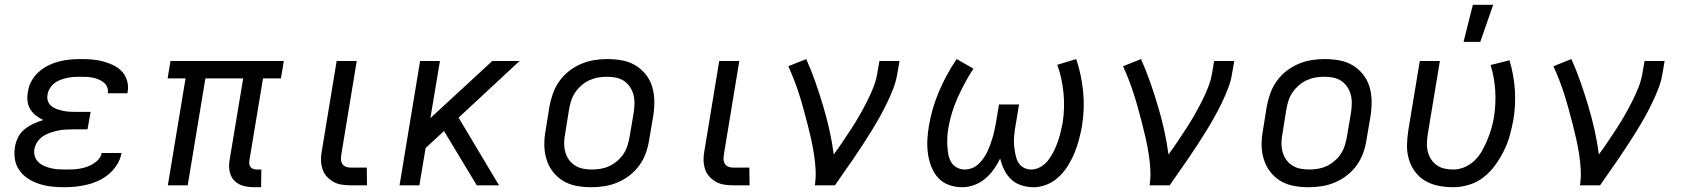

<svg xmlns="http://www.w3.org/2000/svg" viewBox="-20 -775 7040 803"><path d="M248 8Q221 8 194.5 5Q168 2 143.5 -6Q119 -14 98 -27.5Q77 -41 62 -61.5Q47 -82 42.5 -108Q38 -134 43 -162Q46 -182 56 -201.5Q66 -221 83.5 -235Q101 -249 121 -258Q141 -267 161 -273Q144 -281 130 -292Q116 -303 106.5 -318.5Q97 -334 95 -353Q93 -372 97 -392Q100 -415 112 -436.5Q124 -458 142.5 -474.5Q161 -491 182.5 -501.5Q204 -512 227 -518Q250 -524 273.5 -526Q297 -528 319 -528Q343 -528 366.5 -526Q390 -524 412 -518Q434 -512 454.5 -502Q475 -492 490 -476Q505 -460 511.5 -437.5Q518 -415 514 -391L513 -385H430L431 -387Q433 -401 427.5 -412.5Q422 -424 412 -431.5Q402 -439 390.5 -443.5Q379 -448 366 -450.5Q353 -453 340 -453.5Q327 -454 313 -454Q300 -454 286.5 -453Q273 -452 259.5 -449Q246 -446 232.5 -441Q219 -436 207.5 -427Q196 -418 188.5 -405.5Q181 -393 179 -380Q176 -366 180 -353.5Q184 -341 193.5 -332.5Q203 -324 215.5 -319.5Q228 -315 241 -312Q254 -309 267.5 -308Q281 -307 295 -307H359L346 -234H282Q267 -234 251.5 -233Q236 -232 220.5 -228.5Q205 -225 189 -219.5Q173 -214 159.5 -205Q146 -196 136.5 -182Q127 -168 124 -152Q121 -137 125.5 -122Q130 -107 140.5 -97Q151 -87 164.5 -81Q178 -75 193 -71.5Q208 -68 223.5 -67Q239 -66 255 -66Q269 -66 283.5 -66.5Q298 -67 312.5 -69.5Q327 -72 341 -76.5Q355 -81 368.5 -89Q382 -97 392.5 -109Q403 -121 405 -135H488V-134Q484 -110 470 -87.5Q456 -65 436.5 -48Q417 -31 393.5 -20Q370 -9 345.5 -3Q321 3 296.5 5.5Q272 8 248 8Z M1072 8H1043Q1019 8 997 2Q975 -4 960 -19.5Q945 -35 940.5 -58Q936 -81 940 -104L997 -447H839L765 0H682L756 -447H681L693 -520H1167L1155 -447H1080L1023 -104Q1022 -96 1023 -88.5Q1024 -81 1028.5 -75.5Q1033 -70 1040.5 -68Q1048 -66 1056 -66H1073Z M1515 0H1446Q1427 0 1408 -3Q1389 -6 1373.5 -15Q1358 -24 1346 -37.5Q1334 -51 1328.5 -68.5Q1323 -86 1322.5 -105Q1322 -124 1326 -144L1388 -520H1472L1408 -132Q1406 -121 1406 -110.5Q1406 -100 1411 -91Q1416 -82 1425.5 -78Q1435 -74 1446 -74H1514Z M1974 0 1837 -227 1760 -156 1734 0H1651L1737 -520H1820L1780 -281L2039 -520H2153L1898 -283L2067 0Z M2454 8Q2422 8 2391.5 2.5Q2361 -3 2336 -18Q2311 -33 2293 -56Q2275 -79 2266 -107.5Q2257 -136 2256.5 -167Q2256 -198 2262 -230L2278 -330Q2283 -357 2292.5 -384Q2302 -411 2319 -435Q2336 -459 2359.5 -477.5Q2383 -496 2410 -507.5Q2437 -519 2464.5 -523.5Q2492 -528 2519 -528Q2551 -528 2581.5 -522.5Q2612 -517 2637 -502Q2662 -487 2680.5 -464Q2699 -441 2707.5 -412.5Q2716 -384 2716.5 -353Q2717 -322 2712 -290L2695 -190Q2691 -163 2681.5 -136Q2672 -109 2655 -85Q2638 -61 2614.5 -42.5Q2591 -24 2564 -12.5Q2537 -1 2509 3.5Q2481 8 2454 8ZM2454 -66Q2473 -66 2491.5 -69Q2510 -72 2527.5 -80Q2545 -88 2561 -101.5Q2577 -115 2587.5 -131Q2598 -147 2604 -165.5Q2610 -184 2613 -202L2630 -302Q2633 -322 2633.5 -341Q2634 -360 2629.5 -378Q2625 -396 2615 -411Q2605 -426 2590.5 -436Q2576 -446 2557.5 -450Q2539 -454 2520 -454Q2501 -454 2482.5 -451Q2464 -448 2446 -440Q2428 -432 2412.5 -418.5Q2397 -405 2386 -389Q2375 -373 2369 -354.5Q2363 -336 2360 -318L2344 -218Q2340 -198 2339.5 -179Q2339 -160 2343.5 -142Q2348 -124 2358 -109Q2368 -94 2383 -84Q2398 -74 2416.5 -70Q2435 -66 2454 -66Z M3115 0H3046Q3027 0 3008 -3Q2989 -6 2973.5 -15Q2958 -24 2946 -37.5Q2934 -51 2928.5 -68.5Q2923 -86 2922.5 -105Q2922 -124 2926 -144L2988 -520H3072L3008 -132Q3006 -121 3006 -110.5Q3006 -100 3011 -91Q3016 -82 3025.5 -78Q3035 -74 3046 -74H3114Z M3388 0Q3393 -34 3391 -67Q3389 -100 3384 -132Q3379 -164 3372 -195Q3365 -226 3357 -257Q3349 -288 3340.5 -319Q3332 -350 3322.5 -380Q3313 -410 3301.5 -439.5Q3290 -469 3277 -498L3352 -528Q3373 -481 3390 -432.5Q3407 -384 3422 -334Q3437 -284 3448.5 -233Q3460 -182 3467 -129Q3487 -156 3505 -183Q3523 -210 3541 -237.5Q3559 -265 3575 -293Q3591 -321 3605.5 -349.5Q3620 -378 3632 -408Q3644 -438 3649 -468L3658 -520H3742L3733 -468Q3728 -436 3716 -405Q3704 -374 3689.5 -344Q3675 -314 3658.5 -284.5Q3642 -255 3624 -226Q3606 -197 3587.5 -168.5Q3569 -140 3549.5 -111.5Q3530 -83 3510.5 -55.5Q3491 -28 3472 0Z M4004 8Q3975 8 3948.5 -1.5Q3922 -11 3903.5 -31.5Q3885 -52 3875 -78Q3865 -104 3861 -132Q3857 -160 3858.5 -189.5Q3860 -219 3865 -249Q3877 -321 3907 -392Q3937 -463 3981 -528L4051 -488Q4013 -429 3985 -366Q3957 -303 3946 -238Q3943 -220 3942 -201.5Q3941 -183 3942 -165.5Q3943 -148 3946 -130.5Q3949 -113 3957.5 -98Q3966 -83 3981.5 -74.5Q3997 -66 4015 -66Q4030 -66 4045.5 -72Q4061 -78 4072.5 -89Q4084 -100 4093.5 -113.5Q4103 -127 4109.5 -141Q4116 -155 4121.5 -170Q4127 -185 4131.5 -200Q4136 -215 4139 -230Q4142 -245 4145 -260L4158 -338H4242L4229 -260Q4226 -245 4224 -230Q4222 -215 4221 -200Q4220 -185 4221 -170.5Q4222 -156 4224.5 -141.5Q4227 -127 4231 -113.5Q4235 -100 4243.5 -89Q4252 -78 4265 -72Q4278 -66 4293 -66Q4313 -66 4332 -77Q4351 -88 4364 -105Q4377 -122 4386.5 -141Q4396 -160 4403 -179.5Q4410 -199 4415 -219Q4420 -239 4424 -259Q4434 -323 4428 -385.5Q4422 -448 4402 -504L4481 -528Q4503 -463 4510 -391.5Q4517 -320 4505 -247Q4500 -219 4492.5 -191Q4485 -163 4474 -136Q4463 -109 4447 -83Q4431 -57 4409 -36Q4387 -15 4359 -3.5Q4331 8 4303 8Q4276 8 4251.5 0Q4227 -8 4209 -25Q4191 -42 4180 -64.5Q4169 -87 4163 -112Q4152 -89 4136.5 -67Q4121 -45 4100 -27.5Q4079 -10 4054 -1Q4029 8 4004 8Z M4788 0Q4793 -34 4791 -67Q4789 -100 4784 -132Q4779 -164 4772 -195Q4765 -226 4757 -257Q4749 -288 4740.5 -319Q4732 -350 4722.5 -380Q4713 -410 4701.5 -439.5Q4690 -469 4677 -498L4752 -528Q4773 -481 4790 -432.5Q4807 -384 4822 -334Q4837 -284 4848.5 -233Q4860 -182 4867 -129Q4887 -156 4905 -183Q4923 -210 4941 -237.5Q4959 -265 4975 -293Q4991 -321 5005.5 -349.5Q5020 -378 5032 -408Q5044 -438 5049 -468L5058 -520H5142L5133 -468Q5128 -436 5116 -405Q5104 -374 5089.5 -344Q5075 -314 5058.5 -284.5Q5042 -255 5024 -226Q5006 -197 4987.5 -168.5Q4969 -140 4949.5 -111.5Q4930 -83 4910.5 -55.5Q4891 -28 4872 0Z M5454 8Q5422 8 5391.5 2.5Q5361 -3 5336 -18Q5311 -33 5293 -56Q5275 -79 5266 -107.5Q5257 -136 5256.5 -167Q5256 -198 5262 -230L5278 -330Q5283 -357 5292.5 -384Q5302 -411 5319 -435Q5336 -459 5359.5 -477.5Q5383 -496 5410 -507.5Q5437 -519 5464.5 -523.5Q5492 -528 5519 -528Q5551 -528 5581.5 -522.5Q5612 -517 5637 -502Q5662 -487 5680.5 -464Q5699 -441 5707.5 -412.5Q5716 -384 5716.5 -353Q5717 -322 5712 -290L5695 -190Q5691 -163 5681.5 -136Q5672 -109 5655 -85Q5638 -61 5614.5 -42.5Q5591 -24 5564 -12.5Q5537 -1 5509 3.5Q5481 8 5454 8ZM5454 -66Q5473 -66 5491.5 -69Q5510 -72 5527.5 -80Q5545 -88 5561 -101.5Q5577 -115 5587.5 -131Q5598 -147 5604 -165.5Q5610 -184 5613 -202L5630 -302Q5633 -322 5633.5 -341Q5634 -360 5629.5 -378Q5625 -396 5615 -411Q5605 -426 5590.5 -436Q5576 -446 5557.5 -450Q5539 -454 5520 -454Q5501 -454 5482.5 -451Q5464 -448 5446 -440Q5428 -432 5412.5 -418.5Q5397 -405 5386 -389Q5375 -373 5369 -354.5Q5363 -336 5360 -318L5344 -218Q5340 -198 5339.5 -179Q5339 -160 5343.5 -142Q5348 -124 5358 -109Q5368 -94 5383 -84Q5398 -74 5416.5 -70Q5435 -66 5454 -66Z M6058 8Q6026 8 5996 2Q5966 -4 5941 -18.5Q5916 -33 5898.5 -56.5Q5881 -80 5872.5 -108.5Q5864 -137 5864.5 -168Q5865 -199 5870 -230L5918 -520H6002L5952 -218Q5949 -199 5948 -180Q5947 -161 5951 -143Q5955 -125 5964.5 -110Q5974 -95 5988.5 -84.5Q6003 -74 6021 -70Q6039 -66 6058 -66Q6082 -66 6105.5 -76Q6129 -86 6147.5 -104Q6166 -122 6178.5 -144.5Q6191 -167 6200.5 -190Q6210 -213 6217 -236.5Q6224 -260 6228 -284Q6237 -340 6233.5 -396Q6230 -452 6214 -503L6293 -523Q6311 -464 6315.5 -400.5Q6320 -337 6309 -272Q6303 -240 6294 -207.5Q6285 -175 6269.5 -144Q6254 -113 6233.5 -84.5Q6213 -56 6185 -34Q6157 -12 6123.5 -2Q6090 8 6058 8ZM6101 -600 6140 -755H6225L6171 -600Z M6588 0Q6593 -34 6591 -67Q6589 -100 6584 -132Q6579 -164 6572 -195Q6565 -226 6557 -257Q6549 -288 6540.5 -319Q6532 -350 6522.5 -380Q6513 -410 6501.5 -439.5Q6490 -469 6477 -498L6552 -528Q6573 -481 6590 -432.5Q6607 -384 6622 -334Q6637 -284 6648.5 -233Q6660 -182 6667 -129Q6687 -156 6705 -183Q6723 -210 6741 -237.5Q6759 -265 6775 -293Q6791 -321 6805.5 -349.5Q6820 -378 6832 -408Q6844 -438 6849 -468L6858 -520H6942L6933 -468Q6928 -436 6916 -405Q6904 -374 6889.5 -344Q6875 -314 6858.5 -284.5Q6842 -255 6824 -226Q6806 -197 6787.5 -168.5Q6769 -140 6749.5 -111.5Q6730 -83 6710.5 -55.5Q6691 -28 6672 0Z"/></svg>

Font: Iosevka Aile Oblique
Style: Regular
Weight: 400
Italic angle: -9°
Designer: Belleve Invis
Foundry: Belleve Invis
Version: Version 31.1.0; ttfautohint (v1.8.4)